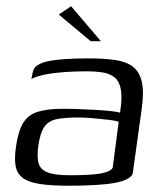

<svg xmlns="http://www.w3.org/2000/svg" viewBox="-20 -593 523 620"><path d="M200.9 6.7Q142.2 6.7 106.2 0.7Q70.2 -5.2 52.3 -19.5Q34.4 -33.7 30.3 -57.7Q26.3 -81.7 31.3 -117.2Q38.3 -168.2 54.3 -195.1Q70.3 -222 101.3 -231.8Q132.3 -241.7 182.9 -241.7Q208.2 -241.7 237.5 -240.6Q266.8 -239.5 294.1 -237.9Q321.4 -236.3 341.1 -233.9Q360.8 -231.5 367.6 -229.3Q375 -275.2 370.6 -302.1Q366.1 -328.9 351.4 -341.8Q336.7 -354.8 312.8 -358.8Q288.9 -362.7 257.5 -362.7Q223.9 -362.7 189.8 -360.4Q155.6 -358 127.2 -352.6Q98.7 -347.1 81.3 -338L84.3 -353Q87.1 -373.6 101.2 -382.3Q115.3 -391 130.7 -394.3Q150.7 -399.3 188 -402Q225.3 -404.7 264.6 -404.5Q315.6 -404.5 351.9 -399.2Q388.2 -393.9 409.5 -377.4Q430.8 -360.9 438.1 -327.8Q445.5 -294.8 437.2 -238.5L408.5 -31.9Q399.8 -11.7 351.3 -2.5Q302.7 6.7 200.9 6.7ZM205.3 -27.1Q274 -27.1 305.7 -32.9Q337.5 -38.7 343.9 -51.4L363.3 -199.7Q355.3 -203.2 331.7 -206Q308.2 -208.9 281 -211.2Q253.9 -213.6 234.6 -213.6Q191.9 -213.6 164.8 -208.6Q137.6 -203.6 123.6 -184Q109.6 -164.3 103.6 -121.6Q99.1 -89 104 -68Q108.8 -46.9 131.9 -37Q154.9 -27.1 205.3 -27.1ZM272.8 -460 169.8 -546.1 209.6 -572.8 305.8 -460Z"/></svg>

Font: Genos Thin
Style: Italic
Weight: 100
Italic angle: -8°
Designer: Robert E. Leuschke
Foundry: Robert E. Leuschke
Version: Version 1.010